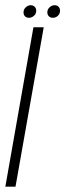

<svg xmlns="http://www.w3.org/2000/svg" viewBox="-34 -698 244 718"><path d="M-14 0H24L129.5 -596H91ZM74.5 -631.5Q84.5 -631.5 93 -639Q101.5 -646.5 101.5 -658Q101.5 -667 95.5 -672.8Q89.5 -678.5 81 -678.5Q71 -678.5 62.5 -670.8Q54 -663 54 -652Q54 -642.5 59.5 -637Q65 -631.5 74.5 -631.5ZM163.5 -631.5Q174.5 -631.5 182.5 -639Q190.5 -646.5 190.5 -658Q190.5 -667 185 -672.8Q179.5 -678.5 170 -678.5Q160 -678.5 151.5 -670.8Q143 -663 143 -652Q143 -642.5 148.8 -637Q154.5 -631.5 163.5 -631.5Z"/></svg>

Font: Anybody Condensed ExtraLight
Style: Italic
Weight: 250
Width: 3
Italic angle: -10°
Version: Version 1.113;gftools[0.9.25]